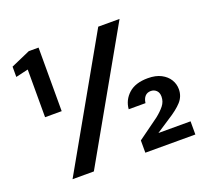

<svg xmlns="http://www.w3.org/2000/svg" viewBox="-121 -851 1078 999"><g transform="rotate(-20 418.0 -352.0)"><path d="M94 -352V-616L25 -600V-657L132 -704H186V-352ZM118 0 515 -700H633L236 0ZM521 0V-68L637 -152Q665 -174 682.5 -196Q700 -218 700 -246Q700 -268 687.5 -280Q675 -292 657 -292Q637 -292 625 -279Q613 -266 610 -242H517Q521 -292 558.5 -326Q596 -360 665 -360Q709 -360 738.5 -344.5Q768 -329 783 -304.5Q798 -280 798 -251Q798 -212 772 -183Q746 -154 693 -121L620 -73H798V0Z"/></g></svg>

Font: DM Sans 16pt SemiBold
Style: Regular
Weight: 600
Version: Version 4.004;gftools[0.9.30]